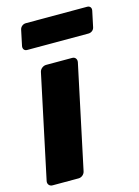

<svg xmlns="http://www.w3.org/2000/svg" viewBox="-111 -784 612 846"><g transform="rotate(-15 195.0 -360.5)"><path d="M21.6 0Q11 0 5.1 -7.2Q-0.9 -14.5 1.1 -25.1L100.9 -494.9Q102.9 -505.5 111.9 -512.8Q121 -520 131.6 -520H249.9Q260.5 -520 265.9 -512.8Q271.4 -505.5 269.4 -494.9L169.6 -25.1Q167.6 -14.5 159.1 -7.2Q150.5 0 139.9 0ZM68.3 -605.1Q58.3 -605.1 53.4 -611.4Q48.6 -617.8 50.3 -627.8L65.1 -698Q67.1 -708 74.9 -714.3Q82.8 -720.6 92.8 -720.6H371.7Q381.7 -720.6 386.6 -714.3Q391.4 -708 389.4 -698L374.5 -627.8Q372.9 -617.8 365.1 -611.4Q357.2 -605.1 347.2 -605.1Z"/></g></svg>

Font: Rubik Light
Style: Italic
Weight: 300
Italic angle: -12°
Designer: Hubert and Fischer
Foundry: Hubert and Fischer
Version: Version 2.300;gftools[0.9.30]